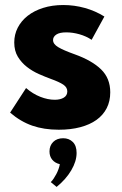

<svg xmlns="http://www.w3.org/2000/svg" viewBox="-20 -499 481 760"><path d="M212.7 14.5Q154.1 14.5 107.7 -1.6Q61.4 -17.7 20 -53.2L83.2 -150.5Q110 -127.3 139.8 -115.7Q169.5 -104.1 196.8 -104.1Q218.6 -104.1 232.5 -112.5Q246.4 -120.9 246.4 -137.3Q246.4 -153.2 230.7 -163.9Q215 -174.5 180.9 -186.8Q158.6 -195 133.4 -206.1Q108.2 -217.3 86.6 -234.1Q65 -250.9 50.7 -274.3Q36.4 -297.7 36.4 -330.9Q36.4 -362.3 50.2 -389.3Q64.1 -416.4 89.5 -436.4Q115 -456.4 150.7 -467.7Q186.4 -479.1 230.5 -479.1Q274.1 -479.1 315.7 -467.5Q357.3 -455.9 393.2 -433.6L342.7 -341.4Q320.9 -355.9 294.3 -363.4Q267.7 -370.9 242.3 -370.9Q215.9 -370.9 203 -362.3Q190 -353.6 190 -340.5Q190 -324.5 210.5 -312.3Q230.9 -300 275.5 -284.1Q344.1 -259.5 380.2 -224.3Q416.4 -189.1 416.4 -133.6Q416.4 -98.2 402.3 -70.7Q388.2 -43.2 361.8 -24.3Q335.5 -5.5 297.7 4.5Q260 14.5 212.7 14.5ZM180.9 221.8Q186.4 216.8 192 208.4Q197.7 200 203 190Q208.2 180 211.8 169.8Q215.5 159.5 216.8 150.9Q197.7 146.4 186.8 133.2Q175.9 120 175.9 100.5Q175.9 77.3 190.7 62.7Q205.5 48.2 230 48.2Q253.2 48.2 268.2 63Q283.2 77.7 283.2 106.4Q283.2 139.1 262.3 174.8Q241.4 210.5 204.1 240.9Z"/></svg>

Font: Spartan ExtBd
Style: Regular
Weight: 800
Designer: Matt Bailey, Mirko Velimirovic
Foundry: Matt Bailey
Version: Version 1.005